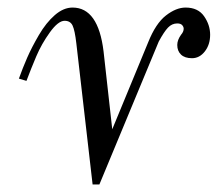

<svg xmlns="http://www.w3.org/2000/svg" viewBox="-20 -476 576 508"><path d="M30 -268Q40 -296 52 -323.5Q64 -351 83 -383.5Q102 -416 125 -436Q148 -456 172 -456Q240 -456 254 -340L277 -134L372 -364Q392 -414 419 -435Q446 -456 471 -456Q504 -456 520 -433Q536 -410 536 -384Q536 -358 522 -340Q508 -322 488 -322Q469 -322 459 -331.5Q449 -341 449 -357Q449 -370 459 -384Q466 -392 466 -400Q466 -405 462 -409.5Q458 -414 449 -414Q435 -414 424.5 -403Q414 -392 400 -366L243 12H225L182 -361Q178 -396 172 -408.5Q166 -421 151 -421Q134 -421 112 -390.5Q90 -360 76 -327Q62 -294 50 -262Z"/></svg>

Font: Old Standard TT
Style: Italic
Weight: 400
Italic angle: -15.2°
Designer: Alexey Kryukov <alexios@thessalonica.org.ru>
Version: Version 2.2